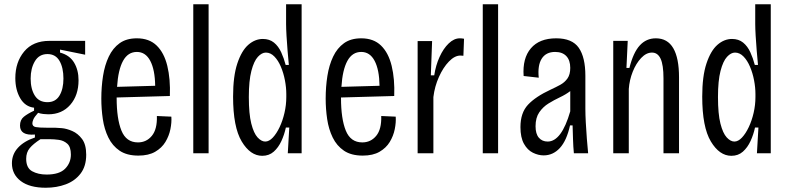

<svg xmlns="http://www.w3.org/2000/svg" viewBox="-20 -720 3708 902"><path d="M195 162Q119 162 77.5 130.5Q36 99 36 47Q36 5 64.5 -26Q93 -57 144 -74V-88Q74 -82 74 -130Q74 -157 92 -171.5Q110 -186 140 -200V-214Q98 -219 75 -258.5Q52 -298 52 -353Q52 -428 93.5 -478Q135 -528 212 -528H380V-463L262 -487V-473Q307 -461 328 -426Q349 -391 349 -343Q349 -272 310 -227.5Q271 -183 207 -183Q197 -183 183.5 -184.5Q170 -186 159 -190Q141 -170 136.5 -158.5Q132 -147 132 -141Q132 -126 148 -123Q164 -120 200 -120H238Q247 -120 270 -118Q293 -116 319.5 -104.5Q346 -93 365.5 -67Q385 -41 385 7Q385 61 358.5 95.5Q332 130 289 146Q246 162 195 162ZM203 -240Q241 -240 259.5 -271Q278 -302 278 -351Q278 -402 259.5 -434Q241 -466 203 -466Q164 -466 144 -432.5Q124 -399 124 -351Q124 -302 143.5 -271Q163 -240 203 -240ZM199 100Q259 100 286 72.5Q313 45 313 6Q313 -30 296 -45Q279 -60 256 -63Q233 -66 217 -66H170Q136 -44 119.5 -24Q103 -4 103 26Q103 69 131 84.5Q159 100 199 100Z M630 11Q576 11 542 -12Q508 -35 489 -74Q470 -113 463 -160.5Q456 -208 456 -257Q456 -312 464 -363Q472 -414 491 -454Q510 -494 542 -517Q574 -540 623 -540Q681 -540 716 -506Q751 -472 766 -410.5Q781 -349 778 -269L528 -262V-260Q528 -162 550.5 -106.5Q573 -51 628 -51Q668 -51 693.5 -82Q719 -113 717 -175L785 -172Q787 -145 780.5 -113Q774 -81 757 -53Q740 -25 709 -7Q678 11 630 11ZM623 -476Q581 -476 558 -434Q535 -392 530 -312L709 -317Q708 -392 686 -434Q664 -476 623 -476Z M888 0V-700H960V0Z M1212 12Q1156 12 1115.5 -55.5Q1075 -123 1075 -266Q1075 -362 1095 -422Q1115 -482 1146.5 -509.5Q1178 -537 1215 -537Q1246 -537 1267 -520Q1288 -503 1301 -474.5Q1314 -446 1322 -415H1337Q1334 -445 1331 -481.5Q1328 -518 1326 -552Q1324 -586 1324 -608V-700H1397V0H1332L1339 -121H1323Q1316 -88 1302 -57.5Q1288 -27 1266 -7.5Q1244 12 1212 12ZM1226 -55Q1244 -55 1261.5 -73.5Q1279 -92 1293.5 -122.5Q1308 -153 1316.5 -190Q1325 -227 1325 -264V-278Q1325 -309 1318.5 -343Q1312 -377 1299.5 -406.5Q1287 -436 1269 -454.5Q1251 -473 1229 -473Q1210 -473 1191.5 -453Q1173 -433 1161 -387Q1149 -341 1149 -264Q1149 -185 1160.5 -139.5Q1172 -94 1190 -74.5Q1208 -55 1226 -55Z M1684 11Q1630 11 1596 -12Q1562 -35 1543 -74Q1524 -113 1517 -160.5Q1510 -208 1510 -257Q1510 -312 1518 -363Q1526 -414 1545 -454Q1564 -494 1596 -517Q1628 -540 1677 -540Q1735 -540 1770 -506Q1805 -472 1820 -410.5Q1835 -349 1832 -269L1582 -262V-260Q1582 -162 1604.5 -106.5Q1627 -51 1682 -51Q1722 -51 1747.5 -82Q1773 -113 1771 -175L1839 -172Q1841 -145 1834.5 -113Q1828 -81 1811 -53Q1794 -25 1763 -7Q1732 11 1684 11ZM1677 -476Q1635 -476 1612 -434Q1589 -392 1584 -312L1763 -317Q1762 -392 1740 -434Q1718 -476 1677 -476Z M1942 0V-527H2010L2004 -366H2020Q2027 -413 2045 -452.5Q2063 -492 2088 -516Q2113 -540 2140 -540Q2145 -540 2150 -539.5Q2155 -539 2160 -538L2157 -458Q2151 -459 2143 -459Q2116 -459 2089 -431Q2062 -403 2042 -358.5Q2022 -314 2016 -264V0Z M2248 0V-700H2320V0Z M2534 10Q2509 10 2483.5 -2.5Q2458 -15 2441.5 -44.5Q2425 -74 2425 -123Q2425 -190 2460.5 -228Q2496 -266 2567 -299Q2591 -310 2612 -321.5Q2633 -333 2646 -351.5Q2659 -370 2659 -401Q2659 -437 2640.5 -456.5Q2622 -476 2588 -476Q2545 -476 2525 -444.5Q2505 -413 2511 -355L2440 -363Q2434 -446 2474 -493Q2514 -540 2593 -540Q2668 -540 2699 -495.5Q2730 -451 2730 -364V-209Q2730 -182 2732 -144.5Q2734 -107 2737 -68.5Q2740 -30 2743 0H2676Q2673 -31 2672 -65.5Q2671 -100 2670 -131H2658Q2642 -59 2610 -24.5Q2578 10 2534 10ZM2553 -55Q2618 -55 2659 -197V-292Q2638 -276 2610.5 -263Q2583 -250 2557 -234Q2531 -218 2513.5 -192.5Q2496 -167 2496 -127Q2496 -91 2511.5 -73Q2527 -55 2553 -55Z M2861 0V-528H2929L2923 -401H2937Q2955 -473 2985.5 -506.5Q3016 -540 3061 -540Q3116 -540 3143 -493.5Q3170 -447 3170 -357V0H3097V-352Q3097 -415 3083.5 -444Q3070 -473 3043 -473Q3016 -473 2992 -447.5Q2968 -422 2952.5 -383Q2937 -344 2934 -302V0Z M3416 12Q3360 12 3319.5 -55.5Q3279 -123 3279 -266Q3279 -362 3299 -422Q3319 -482 3350.5 -509.5Q3382 -537 3419 -537Q3450 -537 3471 -520Q3492 -503 3505 -474.5Q3518 -446 3526 -415H3541Q3538 -445 3535 -481.5Q3532 -518 3530 -552Q3528 -586 3528 -608V-700H3601V0H3536L3543 -121H3527Q3520 -88 3506 -57.5Q3492 -27 3470 -7.5Q3448 12 3416 12ZM3430 -55Q3448 -55 3465.5 -73.5Q3483 -92 3497.5 -122.5Q3512 -153 3520.5 -190Q3529 -227 3529 -264V-278Q3529 -309 3522.5 -343Q3516 -377 3503.5 -406.5Q3491 -436 3473 -454.5Q3455 -473 3433 -473Q3414 -473 3395.5 -453Q3377 -433 3365 -387Q3353 -341 3353 -264Q3353 -185 3364.5 -139.5Q3376 -94 3394 -74.5Q3412 -55 3430 -55Z"/></svg>

Font: Bricolage Grotesque 12pt Condensed Light
Style: Regular
Weight: 300
Width: 3
Designer: Mathieu Triay
Foundry: Atelier Triay
Version: Version 1.001; ttfautohint (v1.8.4.7-5d5b);gftools[0.9.33.de